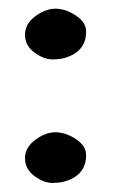

<svg xmlns="http://www.w3.org/2000/svg" viewBox="-20 -500 253 431"><path d="M173.3 -429.2Q173.3 -385.7 128.9 -371.1Q116.7 -366.7 97.4 -366.7Q78.1 -366.7 57.1 -382.3Q36.1 -397.9 36.1 -422.1Q36.1 -446.3 59.1 -463.4Q82 -480.5 104.5 -480.5Q127 -480.5 150.1 -465.3Q173.3 -450.2 173.3 -429.2ZM173.3 -151.9Q173.3 -108.4 128.9 -93.8Q116.2 -89.4 97.2 -89.4Q78.1 -89.4 57.1 -105Q36.1 -120.6 36.1 -144.8Q36.1 -168.9 59.1 -186Q82 -203.1 104.5 -203.1Q127 -203.1 150.1 -188Q173.3 -172.9 173.3 -151.9Z"/></svg>

Font: Corben
Style: Regular
Weight: 400
Designer: vernon adams
Foundry: vernon adams
Version: Version 1.101